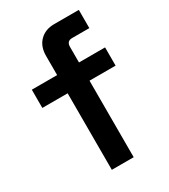

<svg xmlns="http://www.w3.org/2000/svg" viewBox="-175 -784 762 867"><g transform="rotate(-30 206.5 -350.0)"><path d="M147 0V-399H15V-494H147V-594Q147 -643 175.5 -671.5Q204 -700 251 -700H379V-605H289Q261 -605 261 -575V-494H397V-399H261V0Z"/></g></svg>

Font: Space Grotesk Frontify SemiBold
Style: Regular
Weight: 600
Designer: Florian Karsten
Version: Version 2.000